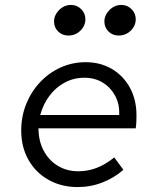

<svg xmlns="http://www.w3.org/2000/svg" viewBox="-20 -748 640 778"><path d="M294 10Q229 10 177 -19Q125 -48 95.5 -100Q66 -152 66 -219Q66 -276 86 -326Q106 -376 142 -414.5Q178 -453 225.5 -474.5Q273 -496 327 -496Q387 -496 433.5 -468.5Q480 -441 506.5 -392.5Q533 -344 533 -281Q533 -268 532.5 -255Q532 -242 530 -228H136Q136 -177 157 -137.5Q178 -98 214.5 -76Q251 -54 297 -54Q335 -54 370 -67Q405 -80 443 -110L480 -60Q444 -28 396 -9Q348 10 294 10ZM143 -282H463Q465 -326 446.5 -360Q428 -394 396 -413.5Q364 -433 322 -433Q279 -433 242.5 -413.5Q206 -394 180.5 -360Q155 -326 143 -282ZM257 -604Q232 -604 215.5 -620.5Q199 -637 199 -661Q199 -686.6 219.5 -707.3Q240.1 -728 267.8 -728Q292 -728 309 -711Q326 -694 326 -670Q326 -643.6 305.8 -623.8Q285.5 -604 257 -604ZM461 -604Q436 -604 419.5 -620.5Q403 -637 403 -661Q403 -686.6 423.5 -707.3Q444.1 -728 471.8 -728Q496 -728 513 -711Q530 -694 530 -670Q530 -643.6 509.8 -623.8Q489.5 -604 461 -604Z"/></svg>

Font: Red Hat Mono
Style: Italic
Weight: 300
Italic angle: -12°
Monospace: yes
Designer: Pentagram, MCKL
Foundry: Pentagram, MCKL
Version: Version 1.023